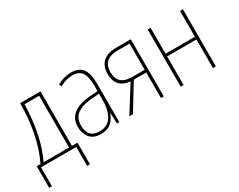

<svg xmlns="http://www.w3.org/2000/svg" viewBox="-89 -949 1909 1536"><g transform="rotate(-30 865.0 -181.0)"><path d="M311 -25H76Q124 -124 148.5 -246Q173 -368 176 -503H311ZM150 -528Q149 -387 124 -258.5Q99 -130 47 -25H12V175H38V0H363V175H389V-25H338V-528Z M734 -220Q734 -129 699.5 -71.5Q665 -14 588 -14Q482 -14 482 -129Q482 -197 527.5 -231Q573 -265 657 -272L734 -278ZM494 -502 504 -478Q537 -497 566.5 -504.5Q596 -512 624 -512Q680 -512 707 -475.5Q734 -439 734 -349V-302L656 -296Q560 -288 507 -248Q454 -208 454 -129Q454 -71 487 -30.5Q520 10 587 10Q653 10 686 -23Q719 -56 734 -98H736L739 0H761V-354Q761 -452 727.5 -494.5Q694 -537 624 -537Q559 -537 494 -502Z M1036 -503H1146V-261H1030Q899 -261 899 -380Q899 -503 1036 -503ZM1031 -236H1146V0H1172V-528H1032Q959 -528 915.5 -490.5Q872 -453 872 -379Q872 -318 903 -281Q934 -244 1002 -237L854 0H887Z M1328 -528V0H1355V-264H1626V0H1653V-528H1626V-289H1355V-528Z"/></g></svg>

Font: Noto Sans Display SemiCondensed Thin
Style: Regular
Weight: 250
Width: 4
Designer: Monotype Design team
Foundry: Monotype Imaging Inc.
Version: 1.000